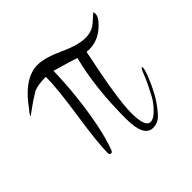

<svg xmlns="http://www.w3.org/2000/svg" viewBox="-121 -541 641 641"><g transform="rotate(-45 199.0 -221.0)"><path d="M281 -347Q242 -163 242 -97Q242 -30 267 -30Q281 -30 299 -48Q317 -66 328 -85Q336 -100 346.5 -121Q357 -142 367 -168Q372 -180 375 -180Q377 -180 377 -176Q377 -166 364 -134.5Q351 -103 334 -74Q316 -46 299 -28Q282 -10 259 -10Q216 -10 216 -95Q216 -243 245 -354Q228 -360 158 -380Q157 -325 150.5 -264.5Q144 -204 133 -149Q122 -94 107 -55Q104 -49 100 -49Q92 -49 92 -57Q92 -104 109 -218Q126 -331 126 -384H123Q88 -384 68 -375Q48 -363 32 -352Q16 -341 7 -334Q-3 -327 -3 -327Q-5 -327 3 -339Q7 -343 11.5 -349Q16 -355 22 -363Q76 -432 135 -432Q168 -432 223 -407Q276 -382 312 -382Q344 -382 366 -403Q380 -415 385 -420Q390 -424 389 -424Q392 -424 392 -415Q392 -405 382 -392Q344 -346 293 -346Z"/></g></svg>

Font: Ruthie
Style: Regular
Weight: 400
Designer: Robert E. Leuschke
Foundry: Robert E. Leuschke
Version: Version 1.012